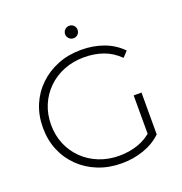

<svg xmlns="http://www.w3.org/2000/svg" viewBox="-151 -994 1074 1130"><g transform="rotate(-20 386.5 -428.5)"><path d="M421 5Q342 5 275 -21.5Q208 -48 158.5 -96Q109 -144 82 -208.5Q55 -273 55 -350Q55 -427 82 -491.5Q109 -556 159 -604Q209 -652 275.5 -678.5Q342 -705 422 -705Q498 -705 563 -681Q628 -657 674 -609L642 -575Q596 -620 541.5 -639Q487 -658 423 -658Q355 -658 297 -635Q239 -612 196 -570Q153 -528 129.5 -472Q106 -416 106 -350Q106 -284 129.5 -228Q153 -172 196 -130Q239 -88 297 -65Q355 -42 423 -42Q485 -42 540.5 -61Q596 -80 642 -124L671 -85Q624 -40 558.5 -17.5Q493 5 421 5ZM622 -90V-347H671V-85ZM405 -784Q389 -784 377.5 -795.5Q366 -807 366 -823Q366 -839 377.5 -850.5Q389 -862 405 -862Q422 -862 433 -850.5Q444 -839 444 -823Q444 -807 433 -795.5Q422 -784 405 -784Z"/></g></svg>

Font: MOST Montserrat Light
Style: Regular
Weight: 300
Designer: Julieta Ulanovsky
Foundry: Julieta Ulanovsky
Version: Version 8.000;March 11, 2024;FontCreator 15.0.0.2926 64-bit